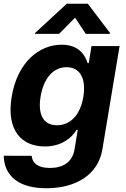

<svg xmlns="http://www.w3.org/2000/svg" viewBox="-22 -792 675 1028"><path d="M226.2 215.9C382.1 215.9 504.6 145.2 526.6 5.3L618.3 -545.5H468L453.1 -453.8H447.1C433.9 -498.2 399.1 -552.6 307.9 -552.6C188.2 -552.6 71.4 -459.5 40.5 -274.1C10.7 -92.3 94.8 -7.8 218 -7.8C304.7 -7.8 360.8 -51.5 387.8 -96.6H394.2L377.8 3.2C367.2 78.5 312.5 107.2 245.7 107.2C182.5 107.2 152 83.5 147.4 42.3L-2.1 41.9C0.7 151.3 79.2 215.9 226.2 215.9ZM165.5 -610.8H294.4L380 -697.4L437.1 -610.8H566.1L566.8 -615.8L448.2 -772H335.6L166.2 -615.8ZM195.3 -274.5C210.2 -367.2 259.2 -432.2 334.5 -432.2C408 -432.2 439.6 -370 424.4 -274.5C408.7 -178.3 355.8 -121.4 283.4 -121.4C208.1 -121.4 180 -181.1 195.3 -274.5Z"/></svg>

Font: Magic Ui Pro
Style: Bold Italic
Weight: 700
Italic angle: -9.39999°
Designer: Stefan Endress, Andreas Faust
Version: Version 1.000;FEAKit 1.0